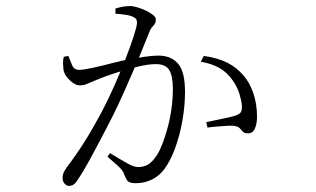

<svg xmlns="http://www.w3.org/2000/svg" viewBox="-20 -567 1040 632"><path d="M342 -63Q373 -44 397 -30.5Q421 -17 434 -17Q452 -17 466.5 -25Q481 -33 497 -57Q506 -71 515 -94.5Q524 -118 532 -147.5Q540 -177 544.5 -209.5Q549 -242 549 -275Q549 -317 537 -336.5Q525 -356 493 -356Q468 -356 431 -347Q394 -338 359 -326.5Q324 -315 305 -307Q280 -297 268 -291.5Q256 -286 242 -286Q232 -286 220.5 -294Q209 -302 200 -313.5Q191 -325 189 -337Q188 -345 187.5 -357.5Q187 -370 190 -380L205 -383Q211 -367 217.5 -352Q224 -337 240 -337Q254 -337 284 -343.5Q314 -350 348.5 -359Q383 -368 412 -373Q428 -376 455 -380Q482 -384 501 -384Q543 -384 566 -357.5Q589 -331 589 -265Q589 -219 580.5 -170.5Q572 -122 556.5 -79.5Q541 -37 520 -9Q504 12 480 24Q456 36 427 36Q405 36 399 27.5Q393 19 388 5Q386 -1 381.5 -7Q377 -13 366 -23Q355 -33 334 -51ZM360 -522V-539Q370 -542 382 -544.5Q394 -547 408 -547Q419 -547 433.5 -542.5Q448 -538 461.5 -531.5Q475 -525 484 -517.5Q493 -510 493 -503Q493 -490 484.5 -482Q476 -474 471 -460Q463 -441 450.5 -409.5Q438 -378 421.5 -340Q405 -302 387 -261.5Q369 -221 350 -183Q334 -151 318.5 -122Q303 -93 289 -66.5Q275 -40 262 -17.5Q249 5 237 23Q229 36 222 40.5Q215 45 207 45Q200 45 193 38Q186 31 186 18Q186 9 189 2Q192 -5 199 -15Q230 -56 257 -98.5Q284 -141 317 -203Q336 -239 356 -284Q376 -329 393 -372.5Q410 -416 420.5 -449Q431 -482 431 -492Q431 -498 429 -502.5Q427 -507 419 -511Q410 -516 392 -518.5Q374 -521 360 -522ZM641 -364 651 -383Q698 -376 728.5 -360.5Q759 -345 781 -319Q801 -297 813.5 -261.5Q826 -226 826 -182Q826 -160 819 -144Q812 -128 796 -128Q785 -128 780 -133Q775 -138 770 -144Q765 -150 754 -152Q746 -154 729.5 -153Q713 -152 694.5 -150.5Q676 -149 663 -147L659 -165Q673 -168 692.5 -172Q712 -176 730.5 -180Q749 -184 759 -188Q771 -193 774 -200Q777 -207 776 -221Q775 -235 768 -258.5Q761 -282 744 -305Q728 -328 703.5 -342.5Q679 -357 641 -364Z"/></svg>

Font: Noto Serif JP
Style: Regular
Weight: 200
Designer: Ryoko NISHIZUKA 西塚涼子 (kana & ideographs); Frank Grießhammer (Latin, Greek & Cyrillic); Wenlong ZHANG 张文龙 (bopomofo); San
Foundry: Adobe
Version: Version 2.001;hotconv 1.1.0;makeotfexe 2.6.0